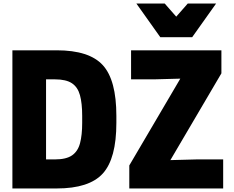

<svg xmlns="http://www.w3.org/2000/svg" viewBox="-20 -1064 1320 1084"><path d="M1136 -854ZM1065 -854H885L750 -1044H910L975 -970L1040 -1044H1200ZM1240 0H710V-130L998 -620L850 -616H720V-780H1230V-650L942 -160L1090 -164H1240ZM300 0H50V-780H300Q484 -780 560.5 -696Q637 -612 637 -410V-370Q637 -169 560.5 -84.5Q484 0 300 0ZM290 -164Q354 -164 387 -187Q420 -210 432 -256Q444 -302 444 -370V-410Q444 -481 431.5 -526.5Q419 -572 386 -594Q353 -616 290 -616H240V-164Z"/></svg>

Font: Tanohe Sans Black
Style: Regular
Weight: 900
Designer: Village Type and Design LLC & Cristiano Sobral
Foundry: Cooper Hewitt Smithsonian Design Museum
Version: Version 1.00;March 11, 2020;FontCreator 12.0.0.2522 64-bit; 